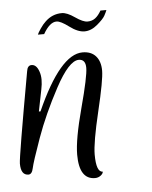

<svg xmlns="http://www.w3.org/2000/svg" viewBox="-76 -499 445 563"><g transform="rotate(-5 146.0 -218.0)"><path d="M108.8 -440Q88.8 -440 69.6 -406.4H51.2Q52.8 -411.2 61.2 -423.6Q69.6 -436 77.6 -443.2Q98.4 -463.2 126.4 -463.2Q141.6 -463.2 164 -447.6Q186.4 -432 199.6 -432Q212.8 -432 222.4 -439.2Q232 -446.4 240 -460.8H257.6Q255.2 -454.4 250 -444.8Q244.8 -435.2 226.4 -419.6Q208 -404 188.4 -404Q168.8 -404 144.8 -422Q120.8 -440 108.8 -440ZM-12 0Q-34.4 0 -34.4 -34.4Q-34.4 -52.8 10.4 -302.4Q12.8 -319.2 24.8 -319.2Q39.2 -319.2 46.4 -298.4Q50.4 -287.2 50.4 -274Q50.4 -260.8 47.2 -245.6L34.4 -181.6H39.2Q111.2 -343.2 176.8 -343.2Q202.4 -343.2 216 -327.6Q229.6 -312 229.6 -284.8Q229.6 -257.6 208 -167.2Q186.4 -76.8 186.4 -41.6Q186.4 10.4 205.6 10.4Q205.6 16 198.4 21.6Q191.2 27.2 181.6 27.2Q135.2 27.2 135.2 -45.6Q135.2 -90.4 159.6 -181.2Q184 -272 184 -297.2Q184 -322.4 164 -322.4Q135.2 -322.4 94.8 -247.2Q54.4 -172 30 -103.6Q5.6 -35.2 2 -17.6Q-1.6 0 -12 0Z"/></g></svg>

Font: Rouge Script
Style: Regular
Weight: 400
Designer: Sabrina Mariela Lopez
Foundry: Typesenses
Version: Version 1.003